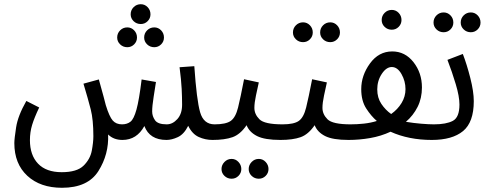

<svg xmlns="http://www.w3.org/2000/svg" viewBox="-20 -659 2318 911"><path d="M694 -591Q694 -611 680.5 -625Q667 -639 648 -639Q628 -639 614 -625Q600 -611 600 -591Q600 -572 614 -558.5Q628 -545 648 -545Q667 -545 680.5 -558.5Q694 -572 694 -591ZM630 -481Q630 -501 616.5 -515Q603 -529 584 -529Q564 -529 550 -515Q536 -501 536 -481Q536 -462 550 -448.5Q564 -435 584 -435Q603 -435 616.5 -448.5Q630 -462 630 -481ZM758 -481Q758 -501 744.5 -515Q731 -529 712 -529Q692 -529 678 -515Q664 -501 664 -481Q664 -462 678 -448.5Q692 -435 712 -435Q731 -435 744.5 -448.5Q758 -462 758 -481ZM274 232Q397 232 447 152.5Q497 73 493 -21Q519 5 561 5Q629 5 665 -61Q690 5 770 5Q795 5 824 -8.5Q853 -22 873 -62Q892 -23 923 -9Q954 5 988 5Q1017 5 1027.5 -6.5Q1038 -18 1038 -34Q1038 -69 998 -69Q946 -69 929.5 -126.5Q913 -184 902 -345L832 -340Q840 -278 842 -237.5Q844 -197 844 -162Q844 -119 821.5 -94Q799 -69 771 -69Q729 -69 715.5 -88.5Q702 -108 702 -130Q702 -156 709 -199.5Q716 -243 720 -270L652 -282Q640 -184 627.5 -139Q615 -94 599 -81.5Q583 -69 559 -69Q531 -69 515 -87Q499 -105 482 -160Q478 -176 471.5 -200.5Q465 -225 449 -282L376 -262Q398 -189 410.5 -140Q423 -91 423 -13Q423 16 415.5 56Q408 96 376.5 127Q345 158 273 158Q199 158 160.5 117.5Q122 77 122 6Q122 -32 132.5 -66.5Q143 -101 166 -149L105 -180Q65 -110 56.5 -55Q48 0 48 20Q48 118 109.5 175Q171 232 274 232Z M1311 5Q1340 5 1350.5 -6.5Q1361 -18 1361 -34Q1361 -69 1321 -69Q1235 -69 1211 -93Q1187 -117 1187 -147Q1187 -171 1194.5 -206Q1202 -241 1208 -268L1138 -283Q1121 -195 1109.5 -148.5Q1098 -102 1075 -85.5Q1052 -69 998 -69L988 5Q1046 5 1083 -8Q1120 -21 1150 -65Q1163 -32 1199.5 -13.5Q1236 5 1311 5ZM1254 143Q1254 124 1240.5 109.5Q1227 95 1208 95Q1188 95 1174 109.5Q1160 124 1160 143Q1160 162 1174 175.5Q1188 189 1208 189Q1227 189 1240.5 175.5Q1254 162 1254 143ZM1125 143Q1125 124 1111.5 109.5Q1098 95 1079 95Q1059 95 1045 109.5Q1031 124 1031 143Q1031 162 1045 175.5Q1059 189 1079 189Q1098 189 1111.5 175.5Q1125 162 1125 143Z M1593 -505Q1593 -525 1579.5 -539Q1566 -553 1547 -553Q1527 -553 1513 -539Q1499 -525 1499 -505Q1499 -486 1513 -472.5Q1527 -459 1547 -459Q1566 -459 1579.5 -472.5Q1593 -486 1593 -505ZM1464 -505Q1464 -525 1450.5 -539Q1437 -553 1418 -553Q1398 -553 1384 -539Q1370 -525 1370 -505Q1370 -486 1384 -472.5Q1398 -459 1418 -459Q1437 -459 1450.5 -472.5Q1464 -486 1464 -505ZM1634 5Q1663 5 1673.5 -6.5Q1684 -18 1684 -34Q1684 -69 1644 -69Q1558 -69 1534 -93Q1510 -117 1510 -147Q1510 -171 1517.5 -206Q1525 -241 1531 -268L1461 -283Q1444 -195 1432.5 -148.5Q1421 -102 1398 -85.5Q1375 -69 1321 -69L1311 5Q1369 5 1406 -8Q1443 -21 1473 -65Q1486 -32 1522.5 -13.5Q1559 5 1634 5Z M1885 -564Q1885 -584 1871.5 -598Q1858 -612 1839 -612Q1819 -612 1805 -598Q1791 -584 1791 -564Q1791 -545 1805 -531.5Q1819 -518 1839 -518Q1858 -518 1871.5 -531.5Q1885 -545 1885 -564ZM2029 5Q2058 5 2068.5 -6.5Q2079 -18 2079 -34Q2079 -69 2039 -69Q2015 -69 1978.5 -72Q1942 -75 1906 -81Q1941 -111 1961.5 -152Q1982 -193 1982 -244Q1982 -313 1942 -364Q1902 -415 1841 -415Q1777 -415 1735.5 -358Q1694 -301 1694 -236Q1694 -181 1717.5 -144.5Q1741 -108 1768 -85Q1739 -76 1707 -72.5Q1675 -69 1643 -69L1634 5Q1685 5 1736.5 -4Q1788 -13 1833 -34Q1919 5 2029 5ZM1770 -235Q1770 -276 1791.5 -308.5Q1813 -341 1839 -341Q1866 -341 1885 -307.5Q1904 -274 1904 -236Q1904 -201 1885.5 -170.5Q1867 -140 1836 -118Q1809 -137 1789.5 -166Q1770 -195 1770 -235Z M2260 -552Q2260 -572 2246.5 -586Q2233 -600 2214 -600Q2194 -600 2180 -586Q2166 -572 2166 -552Q2166 -533 2180 -519.5Q2194 -506 2214 -506Q2233 -506 2246.5 -519.5Q2260 -533 2260 -552ZM2131 -552Q2131 -572 2117.5 -586Q2104 -600 2085 -600Q2065 -600 2051 -586Q2037 -572 2037 -552Q2037 -533 2051 -519.5Q2065 -506 2085 -506Q2104 -506 2117.5 -519.5Q2131 -533 2131 -552ZM2228 -179Q2228 -224 2211.5 -289Q2195 -354 2176 -403L2103 -375Q2125 -318 2142.5 -259.5Q2160 -201 2160 -163Q2160 -102 2128.5 -85.5Q2097 -69 2039 -69L2029 5Q2126 5 2177 -37Q2228 -79 2228 -179Z"/></svg>

Font: Noto Sans Arabic Condensed
Style: Regular
Weight: 400
Width: 3
Designer: Nadine Chahine
Foundry: Monotype Imaging Inc.
Version: 1.001